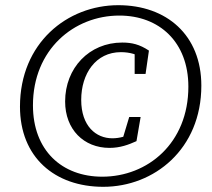

<svg xmlns="http://www.w3.org/2000/svg" viewBox="-20 -705 816 740"><path d="M378 15C574 15 756 -130 756 -375C756 -570 622 -685 436 -685C239 -685 57 -539 57 -294C57 -99 191 15 378 15ZM374 -24C219 -24 107 -125 107 -299C107 -514 265 -645 440 -645C594 -645 706 -543 706 -371C706 -153 549 -24 374 -24ZM402 -135C443 -135 475 -147 506 -161L522 -254H478L450 -161L493 -193C468 -180 441 -172 413 -172C350 -172 293 -219 293 -320C293 -421 349 -504 446 -504C480 -504 512 -495 532 -478L499 -510V-420H541L554 -510C518 -534 488 -541 451 -541C324 -541 231 -443 231 -314C231 -206 303 -135 402 -135Z"/></svg>

Font: Source Serif 4 Variable
Style: Italic
Weight: 400
Italic angle: -12°
Designer: Frank Grießhammer
Foundry: Adobe Systems Incorporated
Version: Version 4.004;hotconv 1.0.116;makeotfexe 2.5.65601